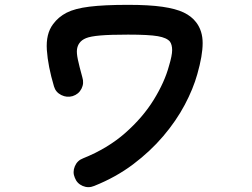

<svg xmlns="http://www.w3.org/2000/svg" viewBox="-20 -758 1040 793"><path d="M369 10Q345 20 321.5 10Q298 0 289 -24Q279 -47 289 -71Q299 -95 323 -104Q425 -145 497.5 -209Q570 -273 615 -346Q660 -419 678 -486Q691 -529 691 -551Q691 -573 682 -586Q669 -602 632 -608.5Q595 -615 509 -615Q435 -615 394.5 -611.5Q354 -608 335.5 -600.5Q317 -593 308 -580Q300 -569 298 -554Q296 -539 301.5 -512.5Q307 -486 320 -439Q328 -414 316.5 -391.5Q305 -369 280 -361Q256 -354 233 -365.5Q210 -377 203 -401Q178 -485 173.5 -551.5Q169 -618 199 -658Q221 -688 255 -705.5Q289 -723 349.5 -730.5Q410 -738 509 -738Q596 -738 651 -730Q706 -722 738.5 -706.5Q771 -691 790 -666Q817 -631 817 -580Q817 -529 795 -452Q778 -391 743 -325Q708 -259 654.5 -196Q601 -133 530 -79.5Q459 -26 369 10Z"/></svg>

Font: Zen Maru Gothic
Style: Bold
Weight: 700
Designer: Yoshimichi Ohira
Foundry: Positype
Version: Version 1.001